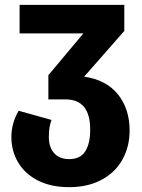

<svg xmlns="http://www.w3.org/2000/svg" viewBox="-20 -551 588 794"><path d="M516 -11Q516 55 486.5 108.5Q457 162 400 192.5Q343 223 266 223Q191 223 137 195.5Q83 168 55 120.5Q27 73 27 16Q27 -41 57 -93L193 -55Q182 -27 182 15Q182 58 204 82.5Q226 107 266 107Q312 107 332.5 75Q353 43 353 -15Q353 -140 251 -140H180V-240L325 -413H61V-531H494V-423L328 -234Q419 -221 467.5 -161Q516 -101 516 -11Z"/></svg>

Font: FiraGOUPP
Style: Bold
Weight: 700
Designer: bBox Type
Foundry: bBox Type GmbH
Version: Version 1.001